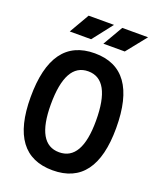

<svg xmlns="http://www.w3.org/2000/svg" viewBox="-162 -993 911 1100"><g transform="rotate(20 293.0 -442.5)"><path d="M293 9.8Q32.2 9.8 32.2 -341.8Q32.2 -703.1 293 -703.1Q553.7 -703.1 553.7 -341.8Q553.7 9.8 293 9.8ZM293 -100.1Q430.7 -100.1 430.7 -341.8Q430.7 -593.3 293 -593.3Q155.3 -593.3 155.3 -341.8Q155.3 -100.1 293 -100.1ZM319.3 -771.5 390.1 -893.6H547.4L449.7 -771.5ZM114.3 -771.5 185.1 -893.6H339.8L244.6 -771.5Z"/></g></svg>

Font: Cascadia Code SemiBold
Style: Regular
Weight: 600
Monospace: yes
Designer: Aaron Bell
Foundry: Saja Typeworks
Version: Version 2404.023; ttfautohint (v1.8.4)